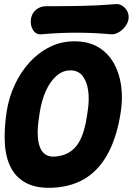

<svg xmlns="http://www.w3.org/2000/svg" viewBox="-20 -885 640 925"><path d="M562 -347Q545 -233 504 -153Q463 -73 398 -30Q333 13 241 19Q163 24 112 -0.5Q61 -25 34.5 -73.5Q8 -122 3.5 -191.5Q-1 -261 12 -347Q23 -417 52 -478.5Q81 -540 124 -586.5Q167 -633 222.5 -660Q278 -687 343 -686Q408 -685 454 -657.5Q500 -630 527.5 -582Q555 -534 563.5 -473Q572 -412 562 -347ZM168 -320Q153 -224 173 -174.5Q193 -125 249 -131Q312 -137 347.5 -181Q383 -225 398 -320L402 -347Q411 -402 405 -447Q399 -492 378 -519Q357 -546 319 -546Q282 -546 251.5 -519Q221 -492 201 -447Q181 -402 172 -347ZM599 -792Q596 -774 582.5 -756.5Q569 -739 550.5 -728.5Q532 -718 513 -720Q349 -735 182 -720Q154 -717 139.5 -740Q125 -763 129 -792V-793Q133 -821 153.5 -838Q174 -855 201 -855Q285 -855 369 -856.5Q453 -858 536 -865Q555 -867 570.5 -856.5Q586 -846 594 -829Q602 -812 599 -793Z"/></svg>

Font: Winky Sans
Style: Bold Italic
Weight: 700
Italic angle: -8.97852°
Designer: Simon Atzbach
Foundry: typofactur
Version: Version 1.205